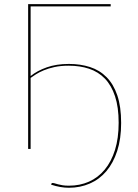

<svg xmlns="http://www.w3.org/2000/svg" viewBox="-20 -720 665 928"><path d="M313 177.5Q366 177.5 410 158Q454 138.5 486 100Q518 61.5 535.8 4.8Q553.5 -52 553.5 -126.5Q553.5 -202 536 -254.8Q518.5 -307.5 486.8 -340.2Q455 -373 410.5 -387.8Q366 -402.5 312 -402.5Q273.5 -402.5 243.8 -396Q214 -389.5 191.8 -380.2Q169.5 -371 154 -361Q138.5 -351 128 -343.5V0H116V-700H515V-689H128V-352.5Q159.5 -378 206 -394.5Q252.5 -411 313 -411Q368.5 -411 415 -396Q461.5 -381 495 -347.2Q528.5 -313.5 547 -259Q565.5 -204.5 565.5 -125.5Q565.5 -49 546.5 9.5Q527.5 68 494 107.5Q460.5 147 414 167.2Q367.5 187.5 313 187.5Q272 187.5 227 172.5Q227 171.5 227.5 171Q228 170.5 228 169.5Q229 168 229.5 166.2Q230 164.5 234 164.5Q239 164.5 245.5 166.5Q252 168.5 261.2 171Q270.5 173.5 283 175.5Q295.5 177.5 313 177.5Z"/></svg>

Font: Lato Hairline
Style: Regular
Weight: 100
Designer: Lukasz Dziedzic
Foundry: tyPoland Lukasz Dziedzic
Version: Version 2.007; 2014-02-27